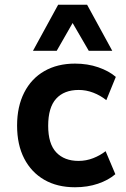

<svg xmlns="http://www.w3.org/2000/svg" viewBox="-20 -779 529 809"><path d="M296 10Q221 10 166.5 -21.5Q112 -53 82 -111Q52 -169 52 -250Q52 -330 82 -389Q112 -448 167 -479.5Q222 -511 296 -511Q349 -511 394 -495.5Q439 -480 468 -455L428 -357Q403 -377 373 -388.5Q343 -400 312 -400Q250 -400 216.5 -363Q183 -326 183 -249Q183 -173 217 -137Q251 -101 311 -101Q343 -101 372.5 -112.5Q402 -124 425 -142L466 -45Q437 -20 393 -5Q349 10 296 10ZM119 -565 225 -759H347L453 -565H354L286 -682L219 -565Z"/></svg>

Font: Nunito Sans 7pt SemiCondensed
Style: Bold
Weight: 700
Width: 4
Designer: Vernon Adams
Foundry: Vernon Adams
Version: Version 3.101;gftools[0.9.27]